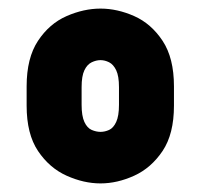

<svg xmlns="http://www.w3.org/2000/svg" viewBox="-20 -424 467 447"><path d="M214 3Q175 3 135 -15Q95 -33 68.5 -72.5Q42 -112 42 -178V-223Q42 -289 68.5 -329Q95 -369 135 -386.5Q175 -404 214 -404Q253 -404 292.5 -386.5Q332 -369 358.5 -329Q385 -289 385 -223V-178Q385 -112 358.5 -72.5Q332 -33 292.5 -15Q253 3 214 3ZM214 -117Q224 -117 234 -121.5Q244 -126 250.5 -140Q257 -154 257 -180V-221Q257 -247 250.5 -260.5Q244 -274 234 -279Q224 -284 214 -284Q204 -284 193.5 -279Q183 -274 176.5 -260.5Q170 -247 170 -221V-180Q170 -154 176.5 -140Q183 -126 193.5 -121.5Q204 -117 214 -117Z"/></svg>

Font: Beiruti ExtraBold
Style: Regular
Weight: 800
Designer: Arlette Boutros
Foundry: Boutros
Version: Version 1.41